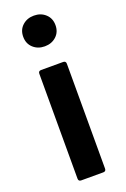

<svg xmlns="http://www.w3.org/2000/svg" viewBox="-157 -830 601 917"><g transform="rotate(-20 144.0 -371.5)"><path d="M88 37Q74 37 74 23V-510Q74 -524 88 -524H200Q214 -524 214 -510V23Q214 37 200 37ZM144 -624Q109 -624 85.5 -645.5Q62 -667 62 -702Q62 -737 85.5 -758.5Q109 -780 144 -780Q179 -780 202.5 -758.5Q226 -737 226 -702Q226 -667 202.5 -645.5Q179 -624 144 -624Z"/></g></svg>

Font: LINE Seed JP_TTF Bold
Style: Regular
Weight: 700
Designer: LINE & Fontrix & Fontworks
Version: Version 1.009